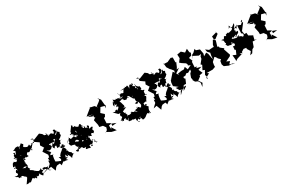

<svg xmlns="http://www.w3.org/2000/svg" viewBox="117 -2455 6286 4194"><g transform="rotate(-30 3259.5 -357.5)"><path d="M632 -19 697 -96 665 -67C677 -72 668 -50 669 -74C595 -74 591 -125 610 -96C540 -98 552 -126 556 -53C477 -103 536 -109 526 -121C447 -60 450 -92 367 -140C348 -148 381 -181 376 -116C380 -109 345 -175 432 -107C322 -192 315 -183 282 -211C285 -171 289 -183 295 -191C301 -226 296 -235 324 -221C255 -280 313 -291 278 -304C281 -322 200 -278 264 -327C220 -259 267 -287 173 -314C221 -314 254 -345 300 -289C307 -379 254 -401 282 -396C301 -332 294 -346 287 -444C341 -464 347 -419 316 -489C314 -442 282 -480 252 -488C247 -485 346 -423 285 -474C313 -479 350 -532 245 -609C235 -596 320 -579 286 -573C288 -560 255 -547 297 -498C348 -471 302 -466 390 -539C321 -481 339 -478 427 -480C383 -537 430 -554 447 -567C477 -535 485 -546 570 -610C579 -546 476 -585 523 -577L558 -551L581 -615L666 -708C674 -672 700 -658 596 -695C627 -676 586 -659 605 -642C614 -676 576 -682 559 -621C625 -604 553 -678 559 -591C596 -638 537 -689 565 -700C463 -635 497 -693 450 -685C443 -726 390 -674 452 -764C447 -786 417 -772 422 -810C383 -793 390 -771 350 -761C325 -712 348 -685 362 -717C292 -700 356 -694 331 -781C227 -796 261 -759 185 -750C238 -720 232 -709 246 -727C206 -726 225 -633 172 -654C199 -653 206 -717 165 -698C143 -681 201 -677 142 -646C161 -618 105 -528 174 -564C174 -564 187 -513 179 -564C152 -520 136 -553 115 -611C170 -553 205 -572 155 -530C159 -521 118 -485 125 -525C137 -467 97 -540 104 -511C46 -575 87 -490 87 -526C41 -519 47 -527 7 -438C64 -423 43 -422 49 -457C82 -381 -8 -394 4 -391C38 -436 4 -385 35 -418C23 -391 63 -384 61 -318C40 -381 18 -344 3 -301C65 -236 -13 -214 -67 -248C-7 -168 -3 -235 6 -161C28 -172 62 -164 76 -135C38 -178 76 -204 123 -138C86 -152 167 -129 163 -89C106 -111 172 -73 175 -111C171 -102 111 -9 76 35C189 49 138 2 178 43C271 -29 279 -37 211 -56C295 23 291 -9 313 -8C292 -32 246 49 330 -16C257 -36 339 18 334 30C334 44 366 26 355 -38C357 33 435 4 428 -46C428 -46 454 32 498 47C477 63 507 26 519 8C518 -30 528 16 494 -24C579 -77 536 -40 573 -61C592 -30 578 -75 606 -51C682 -1 650 12 710 27C647 28 676 15 634 -22C674 -14 693 -31 649 -47C627 -22 618 -13 506 12L640 -43Z M906 -401 968 -452 937 -463 940 -539 946 -584C927 -550 908 -516 890 -481C851 -467 881 -465 927 -487C940 -470 984 -491 1052 -470C1066 -472 1081 -509 1069 -512C1035 -520 1102 -538 1139 -499C1094 -482 1138 -512 1154 -541C1100 -519 1118 -516 1066 -472C1046 -463 1082 -446 1023 -439C1025 -510 998 -414 963 -403C998 -408 929 -475 891 -437C912 -433 857 -394 912 -422C887 -460 845 -455 861 -443L941 -406L878 -447ZM906 -294 821 -392C847 -381 870 -361 870 -361C936 -357 941 -384 966 -412C1008 -414 937 -384 1018 -332C1014 -320 985 -384 1060 -381C1057 -293 1034 -315 1133 -330C1103 -254 1155 -250 1196 -305C1187 -279 1082 -218 1112 -222C1097 -220 1017 -158 1033 -130C1038 -183 1011 -131 1038 -103C1053 -127 971 -112 972 -139C1010 -67 1012 -65 984 -34C949 -55 970 -34 871 -85L875 -155L888 -226L911 -237L841 -261L894 -314ZM1163 -356C1173 -365 1173 -425 1193 -426C1159 -395 1214 -455 1233 -440C1211 -442 1189 -419 1177 -463C1256 -489 1276 -565 1259 -515C1278 -528 1238 -552 1265 -578C1280 -644 1228 -577 1235 -656C1227 -673 1204 -577 1149 -587C1142 -593 1209 -631 1216 -651C1206 -680 1213 -728 1149 -698C1163 -719 1179 -647 1133 -629C1082 -695 1067 -660 1014 -642C1029 -662 1002 -655 983 -732C987 -719 1008 -727 1021 -659C1055 -710 981 -653 1009 -611L1025 -682L946 -704L922 -748L866 -791L846 -785L709 -730L639 -777L690 -772L681 -690L784 -618L756 -557L815 -462L805 -471C781 -451 756 -432 732 -412L810 -291L797 -229L767 -232L768 -157L745 -183L738 -103L648 -15L731 -33L778 92L825 31L857 9L933 1L956 66C940 44 1041 4 1019 -8C1046 33 1020 -11 1134 26C1091 -28 1076 -21 1122 -15C1105 -36 1120 -67 1153 -36C1115 -15 1093 -11 1131 -111C1139 -100 1139 -70 1167 -42C1183 -105 1200 -103 1181 -71C1211 -29 1216 -9 1226 32C1263 -30 1329 -48 1310 -28C1257 -77 1278 -79 1281 -86C1196 -121 1230 -183 1240 -165C1189 -153 1193 -148 1151 -219C1157 -160 1104 -182 1141 -126C1177 -125 1235 -185 1203 -223C1180 -159 1242 -197 1173 -267C1246 -261 1237 -277 1196 -309C1248 -319 1147 -353 1170 -325C1121 -303 1141 -274 1106 -297L1143 -366Z M1531 -317C1535 -297 1524 -320 1475 -389C1563 -344 1495 -363 1576 -371C1598 -442 1561 -412 1580 -457C1608 -395 1610 -354 1546 -318C1539 -369 1597 -335 1651 -360C1641 -294 1646 -355 1663 -370C1651 -309 1685 -285 1626 -301C1680 -298 1690 -309 1748 -291C1779 -279 1791 -273 1820 -322L1774 -328L1674 -395L1620 -348L1589 -412L1532 -321ZM1762 -173C1687 -204 1695 -181 1744 -129C1738 -174 1758 -133 1639 -183C1627 -157 1599 -156 1568 -206C1581 -207 1593 -120 1568 -173C1547 -138 1586 -140 1622 -220C1535 -234 1505 -206 1512 -199C1550 -186 1500 -247 1454 -235C1518 -296 1451 -263 1488 -265L1514 -261L1508 -273L1600 -163L1594 -201L1698 -158L1743 -231L1839 -168L1842 -192C1846 -248 1885 -229 1918 -187C1878 -214 1938 -215 1939 -262C1933 -236 1926 -247 1919 -294C1984 -343 1945 -367 1875 -331C1865 -384 1924 -377 1866 -421C1858 -431 1825 -387 1879 -367C1842 -384 1766 -397 1814 -419C1769 -456 1807 -426 1773 -406C1754 -429 1743 -462 1752 -472C1779 -435 1818 -419 1748 -495C1765 -461 1758 -589 1692 -495C1634 -500 1613 -555 1596 -576C1642 -515 1594 -571 1611 -545C1539 -519 1599 -602 1552 -537C1602 -571 1587 -578 1555 -601C1565 -599 1538 -554 1477 -479C1485 -468 1472 -498 1481 -452C1497 -478 1515 -473 1454 -436C1421 -475 1455 -386 1462 -430C1520 -401 1515 -369 1492 -359C1404 -349 1435 -329 1398 -354C1413 -391 1374 -349 1389 -409C1375 -350 1338 -339 1337 -356C1309 -294 1294 -342 1310 -277C1288 -333 1299 -325 1339 -346C1385 -351 1314 -306 1350 -319C1329 -257 1343 -291 1321 -289C1311 -198 1383 -217 1319 -199C1386 -234 1418 -168 1462 -194C1468 -217 1416 -216 1427 -158C1448 -117 1472 -100 1499 -85C1431 -119 1465 -36 1416 -23C1416 -23 1369 -39 1384 -72C1447 -62 1420 -80 1477 -125C1473 -108 1421 -24 1506 -71C1504 -85 1569 -28 1557 -73C1520 -49 1547 -16 1612 -26C1545 42 1628 0 1617 43C1611 -2 1636 34 1695 41C1687 -16 1704 -9 1679 -13C1733 -33 1719 -24 1757 -17C1696 7 1723 28 1752 25C1741 -47 1816 -7 1799 -110C1795 -90 1890 -83 1822 -36C1880 -10 1849 -12 1888 -13C1825 45 1887 -35 1837 -55C1852 -36 1857 -43 1849 -82L1775 -86L1776 -159L1761 -239L1715 -285L1725 -173L1809 -195Z M1993 -563 2066 -530 2089 -549 2085 -493 2112 -490 2050 -445 2078 -314V-258L2160 -241L2212 -169L2208 -204L2207 -174L2189 -119L2128 -69L2148 -92L2255 -32L2306 -20L2374 -7L2296 -126L2280 -74L2277 -181L2342 -193L2337 -136L2449 -148L2324 -197L2350 -200L2256 -250L2263 -376L2297 -389L2325 -443L2250 -512L2317 -623L2409 -599L2405 -540L2435 -600L2422 -622L2410 -755L2355 -827L2375 -773L2340 -740L2252 -675L2270 -639L2215 -707L2093 -733L2133 -736L2093 -709L1950 -593L2101 -569L1972 -575Z M2758 -349C2720 -343 2760 -375 2764 -352C2792 -357 2763 -412 2785 -385C2759 -453 2758 -522 2727 -514C2803 -528 2834 -566 2841 -506C2773 -579 2786 -540 2821 -537C2832 -471 2854 -508 2883 -477C2947 -528 2949 -503 2961 -484C2919 -491 2964 -545 2927 -570C2877 -553 2897 -560 2922 -548C3003 -512 2961 -530 3022 -443C3044 -461 3012 -462 3055 -517C2989 -465 2979 -537 2995 -481C3091 -507 3011 -476 3025 -420C3039 -449 3069 -380 3059 -426C3055 -392 3040 -331 3090 -311C3038 -277 3066 -268 3008 -312C2988 -285 3027 -333 3056 -328C3085 -315 3096 -297 3092 -307C3124 -195 3112 -227 3086 -180C3069 -156 3099 -170 3055 -189C3061 -193 2991 -249 2987 -230C3043 -205 3042 -207 2928 -184C2931 -206 2933 -181 2970 -122C2944 -144 2931 -154 2919 -174C2913 -149 2851 -180 2865 -199C2826 -161 2785 -212 2836 -174C2758 -137 2737 -188 2745 -172C2686 -116 2743 -215 2756 -158C2698 -264 2746 -275 2730 -216C2694 -269 2698 -281 2713 -238L2693 -294L2805 -342ZM2584 -349C2595 -312 2589 -354 2584 -353C2562 -290 2567 -296 2621 -294C2590 -289 2661 -262 2682 -263C2655 -272 2584 -306 2604 -224C2616 -229 2637 -179 2584 -176C2630 -205 2571 -129 2527 -143C2629 -137 2577 -89 2574 -120C2661 -80 2581 -157 2682 -133C2618 -96 2710 -115 2690 -59C2722 -103 2738 -130 2732 -107C2704 -48 2665 -40 2765 -32C2722 -45 2781 -9 2793 -62C2772 -28 2803 -22 2853 -21C2874 -30 2822 34 2911 82C2902 95 2829 61 2907 7C2912 41 2941 61 2905 30C2926 45 2977 39 2953 -5C2989 -17 2950 49 2934 -9C2960 6 2995 70 2978 69C2994 98 3076 56 3083 41C3127 6 3149 -8 3162 24C3195 53 3184 -34 3188 11C3207 1 3187 52 3211 40C3183 -52 3232 -98 3232 -102C3245 -112 3210 -138 3176 -156C3232 -137 3197 -165 3214 -142C3232 -206 3192 -176 3193 -188C3193 -188 3165 -125 3173 -228C3181 -207 3180 -242 3133 -230C3196 -208 3230 -256 3246 -221C3274 -297 3289 -284 3302 -337C3255 -351 3301 -337 3254 -377C3270 -350 3239 -364 3218 -364C3282 -355 3302 -366 3303 -363C3366 -371 3340 -359 3309 -351C3295 -432 3305 -457 3338 -463C3337 -481 3291 -483 3301 -481C3270 -502 3259 -526 3245 -534C3287 -488 3306 -517 3281 -601C3302 -571 3274 -604 3264 -594C3192 -649 3228 -662 3209 -693C3200 -581 3217 -618 3226 -544C3181 -595 3245 -566 3212 -595C3211 -572 3162 -604 3205 -637C3104 -691 3171 -673 3181 -704C3159 -771 3158 -724 3163 -705C3089 -758 3100 -706 3065 -656C3080 -772 3018 -707 3068 -740C3034 -747 3006 -696 3000 -753C3006 -705 2964 -728 2872 -715C2887 -705 2921 -718 2958 -698C2916 -701 2925 -627 2923 -685C2925 -597 2847 -670 2852 -658C2787 -612 2782 -711 2792 -700C2799 -646 2837 -594 2784 -600C2851 -553 2773 -574 2856 -590C2805 -522 2746 -604 2757 -592C2734 -614 2700 -582 2694 -621C2697 -601 2695 -651 2684 -565C2740 -609 2679 -571 2627 -634C2633 -533 2609 -591 2616 -513C2586 -471 2559 -477 2602 -507C2627 -574 2618 -592 2608 -589C2567 -504 2550 -494 2657 -502C2613 -452 2612 -433 2615 -445C2676 -457 2678 -424 2597 -370C2605 -428 2579 -384 2546 -393C2551 -352 2572 -367 2488 -389L2577 -300Z M3568 -401 3630 -452 3599 -463 3602 -539 3608 -584C3589 -550 3570 -516 3552 -481C3513 -467 3543 -465 3589 -487C3602 -470 3646 -491 3714 -470C3728 -472 3743 -509 3731 -512C3697 -520 3764 -538 3801 -499C3756 -482 3800 -512 3816 -541C3762 -519 3780 -516 3728 -472C3708 -463 3744 -446 3685 -439C3687 -510 3660 -414 3625 -403C3660 -408 3591 -475 3553 -437C3574 -433 3519 -394 3574 -422C3549 -460 3507 -455 3523 -443L3603 -406L3540 -447ZM3568 -294 3483 -392C3509 -381 3532 -361 3532 -361C3598 -357 3603 -384 3628 -412C3670 -414 3599 -384 3680 -332C3676 -320 3647 -384 3722 -381C3719 -293 3696 -315 3795 -330C3765 -254 3817 -250 3858 -305C3849 -279 3744 -218 3774 -222C3759 -220 3679 -158 3695 -130C3700 -183 3673 -131 3700 -103C3715 -127 3633 -112 3634 -139C3672 -67 3674 -65 3646 -34C3611 -55 3632 -34 3533 -85L3537 -155L3550 -226L3573 -237L3503 -261L3556 -314ZM3825 -356C3835 -365 3835 -425 3855 -426C3821 -395 3876 -455 3895 -440C3873 -442 3851 -419 3839 -463C3918 -489 3938 -565 3921 -515C3940 -528 3900 -552 3927 -578C3942 -644 3890 -577 3897 -656C3889 -673 3866 -577 3811 -587C3804 -593 3871 -631 3878 -651C3868 -680 3875 -728 3811 -698C3825 -719 3841 -647 3795 -629C3744 -695 3729 -660 3676 -642C3691 -662 3664 -655 3645 -732C3649 -719 3670 -727 3683 -659C3717 -710 3643 -653 3671 -611L3687 -682L3608 -704L3584 -748L3528 -791L3508 -785L3371 -730L3301 -777L3352 -772L3343 -690L3446 -618L3418 -557L3477 -462L3467 -471C3443 -451 3418 -432 3394 -412L3472 -291L3459 -229L3429 -232L3430 -157L3407 -183L3400 -103L3310 -15L3393 -33L3440 92L3487 31L3519 9L3595 1L3618 66C3602 44 3703 4 3681 -8C3708 33 3682 -11 3796 26C3753 -28 3738 -21 3784 -15C3767 -36 3782 -67 3815 -36C3777 -15 3755 -11 3793 -111C3801 -100 3801 -70 3829 -42C3845 -105 3862 -103 3843 -71C3873 -29 3878 -9 3888 32C3925 -30 3991 -48 3972 -28C3919 -77 3940 -79 3943 -86C3858 -121 3892 -183 3902 -165C3851 -153 3855 -148 3813 -219C3819 -160 3766 -182 3803 -126C3839 -125 3897 -185 3865 -223C3842 -159 3904 -197 3835 -267C3908 -261 3899 -277 3858 -309C3910 -319 3809 -353 3832 -325C3783 -303 3803 -274 3768 -297L3805 -366Z M4175 -283 4188 -285 4270 -290 4307 -324 4351 -314 4423 -355 4421 -313 4383 -274 4351 -187 4362 -127 4351 -133 4385 -71 4446 -43 4480 11 4466 112 4514 32 4456 -55 4539 -117 4538 -140 4624 -156 4578 -257 4669 -284 4560 -311 4582 -343 4533 -344 4542 -480 4565 -494 4528 -585 4597 -605 4622 -663 4598 -691 4589 -782 4514 -729 4443 -794 4344 -777 4349 -682 4290 -604 4332 -569 4417 -514 4444 -440 4406 -461 4483 -431 4382 -383 4351 -463 4308 -424 4236 -423 4146 -407 4160 -361 4118 -432 4165 -461 4232 -510 4170 -499 4199 -544 4244 -650 4225 -647 4227 -771 4181 -787 4081 -742 4096 -740 3972 -746 3988 -759 3998 -657 4046 -582 4064 -567 4111 -507 4100 -460 4070 -503 3956 -374 3949 -357 3946 -374 3925 -313 3918 -227 4018 -151 3948 -164 4000 -80 4078 -59 4089 -72 4016 -56 3968 33 4056 -56 4104 -78 4152 -105 4163 -81 4069 -19 4132 -128H4191L4236 -232L4213 -254L4214 -289L4177 -324Z M5283 -1 5222 -22 5271 -78 5195 -111 5320 -171 5340 -199 5284 -365 5303 -382 5220 -448 5219 -474 5187 -488 5229 -627 5203 -650 5199 -739 5319 -772 5311 -810 5335 -729 5234 -652 5177 -666 5124 -571 5118 -519 5104 -525 4997 -517 4926 -570 4938 -505 4988 -452 4975 -389 4969 -302 4958 -336 4938 -453 4912 -498 4833 -452 4851 -512 4830 -626 4742 -656 4733 -697 4667 -633 4627 -613 4567 -522 4616 -585 4740 -522 4801 -528 4765 -489 4754 -432 4676 -335 4704 -311 4650 -205 4699 -185 4647 -87 4660 -45 4658 24 4637 -18 4741 -77 4700 -106H4852L4915 -130L4923 -124L4924 -179L4936 -247L5026 -333C5057 -294 5089 -257 5118 -216L5105 -265L5038 -327L4995 -353L5047 -303L5072 -259L5147 -187L5171 -138L5145 -231L5089 -184L5088 -177L5076 -107L5097 -50L5201 -4L5260 -2L5277 -13L5340 29L5252 -6Z M5939 -704 5874 -643 5782 -681 5752 -621 5710 -671C5705 -671 5752 -688 5752 -756C5673 -680 5706 -740 5686 -695C5594 -746 5594 -697 5610 -702C5600 -717 5639 -768 5633 -764C5670 -676 5672 -672 5656 -659C5595 -617 5611 -663 5538 -600C5609 -589 5600 -668 5516 -603C5578 -635 5549 -656 5477 -622C5467 -571 5498 -590 5427 -614C5408 -588 5403 -533 5349 -576C5360 -597 5343 -516 5327 -554C5405 -559 5357 -472 5390 -461C5382 -420 5345 -476 5371 -438C5396 -352 5403 -407 5481 -363C5477 -378 5480 -416 5538 -374C5488 -365 5513 -397 5489 -426C5526 -420 5478 -426 5472 -443C5474 -430 5559 -384 5495 -401C5580 -390 5546 -280 5487 -328L5482 -234L5505 -230L5460 -127L5381 -161L5392 -33L5384 -8L5437 -41L5567 -81L5575 -63L5538 -124L5593 -89L5594 -119L5659 -160L5761 -147L5798 -183C5804 -198 5675 -212 5723 -186L5722 -122L5774 -40L5716 34L5776 18L5823 -56L5871 -83L5913 -200L6019 -198L5965 -212L5990 -317L5999 -307L5896 -363L5888 -434L5839 -429L5824 -513C5862 -564 5901 -614 5940 -664L5904 -711L5944 -732ZM5779 -389C5776 -401 5730 -426 5786 -387C5759 -462 5654 -434 5642 -490C5618 -439 5651 -503 5677 -444C5660 -465 5686 -402 5723 -480C5649 -449 5661 -438 5655 -446C5636 -450 5607 -450 5547 -478C5580 -472 5518 -487 5516 -479C5528 -434 5542 -493 5588 -510C5569 -469 5563 -475 5673 -516C5637 -465 5661 -494 5643 -458C5718 -546 5732 -487 5749 -566C5675 -572 5682 -543 5714 -592C5736 -615 5713 -556 5691 -613C5691 -649 5760 -674 5796 -693L5794 -669L5789 -563L5786 -480L5821 -453L5811 -412L5780 -395L5782 -292L5783 -369Z M6045 -563 6118 -530 6141 -549 6137 -493 6164 -490 6102 -445 6130 -314V-258L6212 -241L6264 -169L6260 -204L6259 -174L6241 -119L6180 -69L6200 -92L6307 -32L6358 -20L6426 -7L6348 -126L6332 -74L6329 -181L6394 -193L6389 -136L6501 -148L6376 -197L6402 -200L6308 -250L6315 -376L6349 -389L6377 -443L6302 -512L6369 -623L6461 -599L6457 -540L6487 -600L6474 -622L6462 -755L6407 -827L6427 -773L6392 -740L6304 -675L6322 -639L6267 -707L6145 -733L6185 -736L6145 -709L6002 -593L6153 -569L6024 -575Z"/></g></svg>

Font: Hussar Lance
Style: ExBd
Weight: 700
Foundry: Cannot Into Space Fonts, PlusOne Fonts
Version: Version 2.270